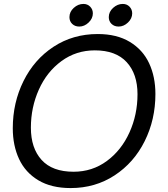

<svg xmlns="http://www.w3.org/2000/svg" viewBox="-20 -946 855 976"><path d="M45 -294Q45 -424 99.5 -534Q154 -644 252.5 -708.5Q351 -773 477 -773Q574 -773 640 -733Q706 -693 738 -624.5Q770 -556 770 -468Q770 -338 715.5 -228.5Q661 -119 562.5 -54.5Q464 10 339 10Q241 10 175 -29.5Q109 -69 77 -137.5Q45 -206 45 -294ZM679 -467Q679 -570 624 -630Q569 -690 462 -690Q367 -690 292.5 -635.5Q218 -581 177.5 -490.5Q137 -400 137 -297Q137 -193 191.5 -133Q246 -73 354 -73Q449 -73 523 -127.5Q597 -182 638 -272.5Q679 -363 679 -467ZM333 -859Q333 -886 355 -906Q377 -926 404 -926Q425 -926 438.5 -912Q452 -898 452 -878Q452 -852 430.5 -831.5Q409 -811 383 -811Q361 -811 347 -824.5Q333 -838 333 -859ZM533 -859Q533 -886 555 -906Q577 -926 604 -926Q625 -926 638.5 -912Q652 -898 652 -878Q652 -852 630.5 -831.5Q609 -811 583 -811Q561 -811 547 -824.5Q533 -838 533 -859Z"/></svg>

Font: Open Sauce Sans
Style: Italic
Weight: 400
Italic angle: -10°
Designer: Alfredo Marco Pradil
Foundry: Creative Sauce Fz LLC
Version: Version 1.477